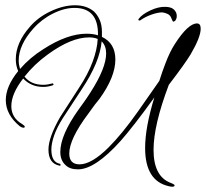

<svg xmlns="http://www.w3.org/2000/svg" viewBox="-20 -596 782 729"><path d="M608 -570Q616 -570 624.5 -568Q633 -566 639 -561Q653 -549 651 -531Q650 -524 646.5 -519Q643 -514 637 -514Q636 -514 631 -526Q627 -538 616.5 -543Q606 -548 596 -549Q579 -549 555 -540.5Q531 -532 513 -519Q512 -518 510 -518Q508 -518 506 -519.5Q504 -521 507 -525Q520 -542 551 -556.5Q582 -571 608 -570ZM633 113Q631 113 628 112.5Q625 112 621 111Q531 91 531 -34Q531 -112 566 -226Q525 -169 493 -128Q461 -87 438 -61Q341 47 276 47Q245 47 229 31Q209 13 209 -19Q209 -83 279 -181Q287 -192 298.5 -208Q310 -224 324 -246Q383 -338 383 -393Q383 -422 366 -439Q359 -360 291 -258L219 -148Q196 -112 185.5 -81.5Q175 -51 175 -28Q175 20 208 26Q210 28 210 29Q210 35 206 33Q164 25 164 -28Q164 -74 208 -151L279 -261Q314 -314 331.5 -361Q349 -408 351 -448Q338 -454 318 -454Q250 -454 161 -389Q110 -352 73 -305Q98 -274 144 -274Q160 -274 178 -279Q181 -281 183 -276Q184 -273 180 -272Q162 -266 144 -266Q98 -266 68 -298Q23 -240 23 -193Q23 -149 64 -125Q74 -119 74 -115Q74 -111 69 -111Q64 -111 56 -116Q2 -160 2 -216Q2 -268 49 -326Q40 -347 40 -371Q40 -434 94 -495Q125 -531 173 -553.5Q221 -576 265 -576Q308 -576 336 -553Q350 -540 358.5 -520.5Q367 -501 367 -475V-456Q418 -432 418 -370Q418 -304 358 -221Q351 -213 340 -198.5Q329 -184 315 -164Q243 -68 243 -13Q243 28 282 28Q328 28 393 -37Q417 -61 445 -95Q473 -129 504 -173L585 -289Q590 -306 596 -322.5Q602 -339 608 -355Q625 -400 644 -429Q694 -507 728 -507Q742 -507 742 -487Q742 -455 704 -390Q683 -355 621 -274Q563 -121 563 -27Q563 73 627 98Q643 104 643 108Q643 113 633 113ZM56 -334Q93 -377 144 -409Q235 -468 309 -468Q333 -468 352 -462Q354 -566 263 -566Q224 -566 181 -544.5Q138 -523 106 -487Q51 -425 51 -366Q51 -351 56 -334Z"/></svg>

Font: Passions Conflict
Style: Regular
Weight: 400
Designer: Robert E. Leuschke
Foundry: Robert E. Leuschke
Version: Version 1.010; ttfautohint (v1.8.3)